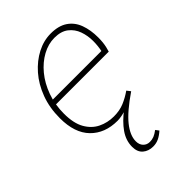

<svg xmlns="http://www.w3.org/2000/svg" viewBox="-208 -581 884 884"><g transform="rotate(-45 234.0 -139.0)"><path d="M256 212Q226 212 206 195Q186 178 186 144Q186 103 211.5 66.5Q237 30 282 -4L280 2Q267 6 251.5 9Q236 12 224 12Q142 12 93 -38Q44 -88 44 -184Q44 -252 65 -308Q86 -364 121.5 -404.5Q157 -445 200.5 -467.5Q244 -490 290 -490Q341 -490 372.5 -468.5Q404 -447 418 -409Q432 -371 432 -322Q432 -306 430.5 -291.5Q429 -277 426 -264.5Q423 -252 420 -242H68L74 -268H398Q401 -283 402.5 -297.5Q404 -312 404 -328Q404 -362 393 -393Q382 -424 356.5 -444Q331 -464 288 -464Q248 -464 209.5 -443Q171 -422 140 -384.5Q109 -347 90.5 -296Q72 -245 72 -186Q72 -123 93.5 -85.5Q115 -48 150 -31Q185 -14 226 -14Q264 -14 293.5 -26.5Q323 -39 350 -58L364 -40Q285 14 250.5 57Q216 100 216 138Q216 160 228.5 173Q241 186 260 186Q275 186 287.5 181Q300 176 316 164L328 180Q310 196 293 204Q276 212 256 212Z"/></g></svg>

Font: Source Sans 3 ExtraLight
Style: Italic
Weight: 250
Italic angle: -11°
Designer: Paul D. Hunt
Foundry: Adobe
Version: Version 3.046;hotconv 1.0.118;makeotfexe 2.5.65603